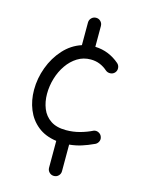

<svg xmlns="http://www.w3.org/2000/svg" viewBox="-131 -757 786 1049"><g transform="rotate(15 261.5 -232.5)"><path d="M279.3 214.8Q264.2 214.8 253.4 204.1Q242.7 193.4 242.7 178.2V26.4Q178.7 17.6 136.7 -16.4Q94.7 -50.3 74 -101.3Q53.2 -152.3 53.2 -212.4Q53.2 -277.3 76.4 -339.8Q99.6 -402.3 142.1 -449.2Q184.6 -496.1 242.7 -515.1V-642.6Q242.7 -658.2 253.4 -668.9Q264.2 -679.7 279.3 -679.7Q294.9 -679.7 305.4 -668.9Q315.9 -658.2 315.9 -642.6V-525.4Q356 -523.9 390.4 -509.8Q424.8 -495.6 453.6 -470.7Q464.8 -460.9 466.1 -445.6Q467.3 -430.2 457.5 -418.9Q447.8 -407.7 432.4 -406.7Q417 -405.8 405.8 -415Q385.3 -433.1 361.8 -442.6Q338.4 -452.1 310.5 -452.1Q269 -452.1 235.4 -431.2Q201.7 -410.2 177.5 -375.2Q153.3 -340.3 140.4 -297.1Q127.4 -253.9 127.4 -209Q127.4 -164.1 142.6 -126.5Q157.7 -88.9 191.2 -66.4Q224.6 -43.9 278.3 -43.9Q318.8 -43.9 356.4 -54.2Q394 -64.5 426.3 -80.6Q440.4 -85.4 454.1 -78.4Q467.8 -71.3 472.2 -57.1Q477.1 -43 470 -29.5Q462.9 -16.1 448.7 -11.2Q416.5 3.9 384 14.2Q351.6 24.4 315.9 27.8V178.2Q315.9 193.4 305.4 204.1Q294.9 214.8 279.3 214.8Z"/></g></svg>

Font: Mikhak-FD Regular
Style: FD-Regular
Weight: 400
Designer: Amin Abedi
Version: Version 3.2